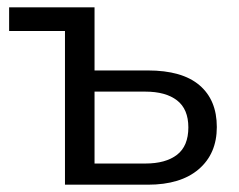

<svg xmlns="http://www.w3.org/2000/svg" viewBox="-20 -506 654 526"><path d="M158 0V-421H5V-486H239V-313H385Q479 -313 526.5 -272.5Q574 -232 574 -158Q574 -85 524.5 -42.5Q475 0 385 0ZM239 -58H378Q434 -58 465 -82Q496 -106 496 -157Q496 -207 465 -231Q434 -255 378 -255H239Z"/></svg>

Font: Nunito Sans
Style: Regular
Weight: 400
Designer: Vernon Adams
Foundry: Vernon Adams
Version: Version 3.101; ttfautohint (v1.8.4.7-5d5b);gftools[0.9.27]